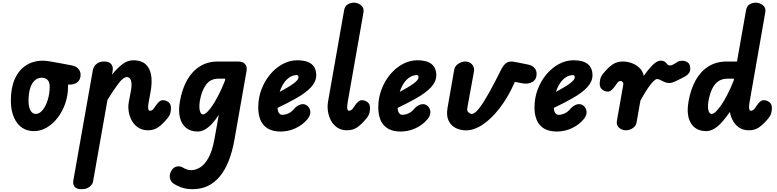

<svg xmlns="http://www.w3.org/2000/svg" viewBox="-20 -948 5654 1397"><path d="M227.5 6Q149 6 104 -54.5Q59 -115 59 -218Q59 -308 87.5 -372.8Q116 -437.5 168.8 -472Q221.5 -506.5 293.5 -506.5Q307 -506.5 325.5 -504Q344 -501.5 361.2 -498.2Q378.5 -495 386.5 -493.5Q389.5 -493 397 -491.8Q404.5 -490.5 428.2 -486.2Q452 -482 503 -472Q534.5 -465.5 550.5 -446.8Q566.5 -428 566.5 -404.5Q566.5 -367.5 542 -349Q517.5 -330.5 480.5 -332.5L474.5 -333Q475 -329.5 475 -325.5Q475 -321.5 475 -317.5Q475 -253.5 454.8 -195.2Q434.5 -137 399.8 -91.8Q365 -46.5 320.5 -20.2Q276 6 227.5 6ZM240 -119Q267 -119 290 -147Q313 -175 327.2 -220.5Q341.5 -266 341.5 -318.5Q341.5 -351 325.8 -366.8Q310 -382.5 283.5 -382.5Q254.5 -382.5 232.8 -362.8Q211 -343 199.2 -305.2Q187.5 -267.5 187.5 -214Q187.5 -170 201.8 -144.5Q216 -119 240 -119Z M572 428.5Q536 428.5 522.5 410.2Q509 392 513.5 366L656 -440.5Q657.5 -449 665.2 -463.2Q673 -477.5 690.5 -489Q708 -500.5 738 -500.5Q772.5 -500.5 788.8 -482Q805 -463.5 799.5 -432L795 -405Q831 -450 869.2 -479.8Q907.5 -509.5 951.5 -509.5Q1005.5 -509.5 1037.8 -482.2Q1070 -455 1079.5 -402Q1089 -349 1074 -270.5L1062.5 -209Q1058 -186 1057.8 -171Q1057.5 -156 1060.8 -149Q1064 -142 1070 -142Q1078.5 -142 1085.5 -146Q1092.5 -150 1095.5 -154L1117 -184Q1127 -198.5 1139.2 -208.8Q1151.5 -219 1164 -219Q1187.5 -219 1205.8 -204.8Q1224 -190.5 1224 -161.5Q1224 -148 1220 -127.5Q1216 -107 1194 -82Q1161.5 -43 1130.5 -21.5Q1099.5 0 1057 0Q1015.5 0 986 -19.5Q956.5 -39 939.2 -70Q922 -101 916.5 -136.8Q911 -172.5 917 -205L933.5 -292.5Q939 -322.5 936.8 -343.8Q934.5 -365 925.8 -376Q917 -387 903.5 -387Q877.5 -387 842 -340.5Q806.5 -294 762 -221L656.5 375.5Q653.5 391.5 632.8 410Q612 428.5 572 428.5Z M1382.5 428.5Q1331 428.5 1294.5 413.8Q1258 399 1242 387.5Q1219.5 371.5 1215.8 344.2Q1212 317 1229 291Q1242.5 268.5 1267 263.5Q1291.5 258.5 1314 273Q1323 278.5 1337.8 284.2Q1352.5 290 1373.5 290Q1401 290 1433.8 271.5Q1466.5 253 1495.5 203Q1524.5 153 1541.5 58L1572 -112.5Q1547 -73.5 1521.2 -46.2Q1495.5 -19 1470 -5Q1444.5 9 1419 9Q1366.5 9 1333.5 -18Q1300.5 -45 1288.8 -94.5Q1277 -144 1289 -210.5Q1304.5 -299.5 1341 -364.5Q1377.5 -429.5 1434 -465Q1490.5 -500.5 1565.5 -500.5H1712.5Q1746.5 -500.5 1763 -482Q1779.5 -463.5 1774 -432L1686 67.5Q1654.5 246.5 1577.8 337.5Q1501 428.5 1382.5 428.5ZM1457.5 -115.5Q1466.5 -115.5 1479.5 -125.8Q1492.5 -136 1508.2 -156Q1524 -176 1541.8 -205.5Q1559.5 -235 1578.5 -273.5Q1597.5 -312 1616 -359L1619.5 -375.5H1569.5Q1510.5 -375.5 1478.2 -330.5Q1446 -285.5 1433.5 -210.5Q1429.5 -183 1431 -161.5Q1432.5 -140 1439.2 -127.8Q1446 -115.5 1457.5 -115.5Z M2022 9Q1941 9 1900 -36Q1859 -81 1859 -167.5Q1859 -235.5 1882.2 -297Q1905.5 -358.5 1945.5 -406.5Q1985.5 -454.5 2036.8 -482Q2088 -509.5 2143.5 -509.5Q2212.5 -509.5 2246.8 -481.8Q2281 -454 2281 -400.5Q2281 -378 2271.8 -356.5Q2262.5 -335 2243.8 -314.2Q2225 -293.5 2197 -272.8Q2169 -252 2131.5 -231Q2108.5 -217.5 2074 -199.8Q2039.5 -182 1999.5 -163Q2000 -154.5 2001.2 -147.8Q2002.5 -141 2004.5 -135.5Q2008.5 -125.5 2015.8 -119Q2023 -112.5 2033 -112.5Q2056 -112.5 2078.8 -123Q2101.5 -133.5 2118.5 -154.5Q2141 -180.5 2167.2 -188Q2193.5 -195.5 2215 -179.5Q2225.5 -172 2232.5 -157Q2239.5 -142 2237.2 -122.2Q2235 -102.5 2216 -79.5Q2181.5 -38.5 2130 -14.8Q2078.5 9 2022 9ZM2015 -279.5Q2029 -287 2042.5 -294.8Q2056 -302.5 2070 -310.5Q2097.5 -326.5 2115.5 -340Q2133.5 -353.5 2142.8 -364.8Q2152 -376 2152 -385Q2152 -391.5 2149.2 -396.5Q2146.5 -401.5 2140 -401.5Q2112 -401.5 2088 -386.2Q2064 -371 2045.5 -343.5Q2027 -316 2015 -279.5Z M2505 0Q2463 0 2434 -19.8Q2405 -39.5 2388.2 -70.8Q2371.5 -102 2366.2 -138Q2361 -174 2366.5 -207L2484 -874.5Q2489.5 -904.5 2510.5 -916.5Q2531.5 -928.5 2554.5 -928.5Q2584 -928.5 2607.2 -909.8Q2630.5 -891 2624.5 -856.5L2510.5 -209Q2507.5 -191.5 2506.5 -178.8Q2505.5 -166 2506.8 -158Q2508 -150 2511 -146Q2514 -142 2518.5 -142Q2526.5 -142 2533.5 -146Q2540.5 -150 2544 -154L2565 -184Q2575 -198.5 2587.2 -208.8Q2599.5 -219 2612.5 -219Q2636 -219 2654.2 -204.8Q2672.5 -190.5 2672.5 -161.5Q2672.5 -148 2668.2 -127.5Q2664 -107 2642.5 -82Q2610 -43 2579 -21.5Q2548 0 2505 0Z M2895.5 9Q2814.5 9 2773.5 -36Q2732.5 -81 2732.5 -167.5Q2732.5 -235.5 2755.8 -297Q2779 -358.5 2819 -406.5Q2859 -454.5 2910.2 -482Q2961.5 -509.5 3017 -509.5Q3086 -509.5 3120.2 -481.8Q3154.5 -454 3154.5 -400.5Q3154.5 -378 3145.2 -356.5Q3136 -335 3117.2 -314.2Q3098.5 -293.5 3070.5 -272.8Q3042.5 -252 3005 -231Q2982 -217.5 2947.5 -199.8Q2913 -182 2873 -163Q2873.5 -154.5 2874.8 -147.8Q2876 -141 2878 -135.5Q2882 -125.5 2889.2 -119Q2896.5 -112.5 2906.5 -112.5Q2929.5 -112.5 2952.2 -123Q2975 -133.5 2992 -154.5Q3014.5 -180.5 3040.8 -188Q3067 -195.5 3088.5 -179.5Q3099 -172 3106 -157Q3113 -142 3110.8 -122.2Q3108.5 -102.5 3089.5 -79.5Q3055 -38.5 3003.5 -14.8Q2952 9 2895.5 9ZM2888.5 -279.5Q2902.5 -287 2916 -294.8Q2929.5 -302.5 2943.5 -310.5Q2971 -326.5 2989 -340Q3007 -353.5 3016.2 -364.8Q3025.5 -376 3025.5 -385Q3025.5 -391.5 3022.8 -396.5Q3020 -401.5 3013.5 -401.5Q2985.5 -401.5 2961.5 -386.2Q2937.5 -371 2919 -343.5Q2900.5 -316 2888.5 -279.5Z M3371 0.5Q3329 0.5 3294.5 -17.2Q3260 -35 3243.2 -71.8Q3226.5 -108.5 3236.5 -164.5L3284.5 -439Q3290 -468.5 3315.2 -484.5Q3340.5 -500.5 3365 -500.5Q3394 -500.5 3414 -480.2Q3434 -460 3428 -424.5L3380.5 -164.5Q3376 -140 3389.5 -129.5Q3403 -119 3412 -119Q3434.5 -119 3466.5 -160.2Q3498.5 -201.5 3538.8 -273.8Q3579 -346 3625 -439Q3641 -470.5 3658.2 -485.5Q3675.5 -500.5 3704.5 -500.5Q3707.5 -500.5 3715 -499.2Q3722.5 -498 3746.2 -493.5Q3770 -489 3821 -478.5Q3852.5 -472.5 3868.5 -453.8Q3884.5 -435 3884.5 -411.5Q3884.5 -370 3853.8 -351.8Q3823 -333.5 3780 -342L3726 -352.5L3722.5 -344Q3677 -241.5 3617.8 -164Q3558.5 -86.5 3494.5 -43Q3430.5 0.5 3371 0.5Z M4032 9Q3951 9 3910 -36Q3869 -81 3869 -167.5Q3869 -235.5 3892.2 -297Q3915.5 -358.5 3955.5 -406.5Q3995.5 -454.5 4046.8 -482Q4098 -509.5 4153.5 -509.5Q4222.5 -509.5 4256.8 -481.8Q4291 -454 4291 -400.5Q4291 -378 4281.8 -356.5Q4272.5 -335 4253.8 -314.2Q4235 -293.5 4207 -272.8Q4179 -252 4141.5 -231Q4118.5 -217.5 4084 -199.8Q4049.5 -182 4009.5 -163Q4010 -154.5 4011.2 -147.8Q4012.5 -141 4014.5 -135.5Q4018.5 -125.5 4025.8 -119Q4033 -112.5 4043 -112.5Q4066 -112.5 4088.8 -123Q4111.5 -133.5 4128.5 -154.5Q4151 -180.5 4177.2 -188Q4203.5 -195.5 4225 -179.5Q4235.5 -172 4242.5 -157Q4249.5 -142 4247.2 -122.2Q4245 -102.5 4226 -79.5Q4191.5 -38.5 4140 -14.8Q4088.5 9 4032 9ZM4025 -279.5Q4039 -287 4052.5 -294.8Q4066 -302.5 4080 -310.5Q4107.5 -326.5 4125.5 -340Q4143.5 -353.5 4152.8 -364.8Q4162 -376 4162 -385Q4162 -391.5 4159.2 -396.5Q4156.5 -401.5 4150 -401.5Q4122 -401.5 4098 -386.2Q4074 -371 4055.5 -343.5Q4037 -316 4025 -279.5Z M4534.5 0Q4506.5 0 4484.8 -18.2Q4463 -36.5 4468.5 -68.5L4515 -332Q4516 -337 4514.8 -341.8Q4513.5 -346.5 4511 -350.2Q4508.5 -354 4505 -356.2Q4501.5 -358.5 4497.5 -358.5Q4486.5 -358.5 4481 -354.5Q4475.5 -350.5 4472.5 -346.5L4451 -316.5Q4441 -302.5 4428.8 -292Q4416.5 -281.5 4403.5 -281.5Q4380.5 -281.5 4362 -296Q4343.5 -310.5 4343.5 -339.5Q4343.5 -353 4347.8 -373.5Q4352 -394 4373.5 -418.5Q4406 -457.5 4437.2 -479Q4468.5 -500.5 4511 -500.5Q4546.5 -500.5 4579.2 -487.8Q4612 -475 4635 -451.8Q4658 -428.5 4664 -396Q4702 -449.5 4732 -478Q4762 -506.5 4785 -506.5Q4808.5 -506.5 4818.5 -498Q4828.5 -489.5 4835 -480.8Q4841.5 -472 4854.5 -472Q4869 -472 4883.8 -481.5Q4898.5 -491 4906.5 -496Q4920.5 -505.5 4943.2 -506Q4966 -506.5 4984.2 -493.5Q5002.5 -480.5 5002.5 -450Q5002.5 -428.5 4992.2 -415.2Q4982 -402 4968 -394Q4954 -386 4942.5 -380Q4922.5 -369.5 4895.5 -356.8Q4868.5 -344 4851 -344Q4830.5 -344 4814.5 -351.2Q4798.5 -358.5 4785.2 -365.8Q4772 -373 4760 -373Q4751.5 -373 4735 -357.5Q4718.5 -342 4694.5 -307.2Q4670.5 -272.5 4639.5 -215L4612 -58.5Q4607 -30 4583 -15Q4559 0 4534.5 0Z M5120 6Q5041.5 6 5006.8 -52.2Q4972 -110.5 4990 -210.5Q5005.5 -299.5 5042 -364.5Q5078.5 -429.5 5135.2 -465Q5192 -500.5 5269 -500.5H5342.5L5408.5 -874.5Q5414 -904.5 5434.5 -916.5Q5455 -928.5 5478.5 -928.5Q5508 -928.5 5531.2 -909.8Q5554.5 -891 5548 -856.5L5434.5 -209Q5430.5 -186 5430.2 -171Q5430 -156 5433.2 -149Q5436.5 -142 5442.5 -142Q5450.5 -142 5457.5 -146Q5464.5 -150 5468 -154L5489 -184Q5499 -198.5 5511.2 -208.8Q5523.5 -219 5536.5 -219Q5560 -219 5578.2 -204.8Q5596.5 -190.5 5596.5 -161.5Q5596.5 -148 5592.2 -127.5Q5588 -107 5566.5 -82Q5534 -43 5503 -21.5Q5472 0 5429 0Q5389 0 5360.5 -18.2Q5332 -36.5 5315 -66Q5298 -95.5 5291.5 -129L5291 -134Q5238.5 -58.5 5198.2 -26.2Q5158 6 5120 6ZM5158.5 -119Q5170 -119 5187.2 -134.5Q5204.5 -150 5226 -180.8Q5247.5 -211.5 5271 -256.8Q5294.5 -302 5318 -361L5320.5 -375.5H5272.5Q5232 -375.5 5204.2 -355Q5176.5 -334.5 5159.8 -297.5Q5143 -260.5 5134.5 -210.5Q5128 -169.5 5134.8 -144.2Q5141.5 -119 5158.5 -119Z"/></svg>

Font: Edu AU VIC WA NT Pre
Style: Bold
Weight: 700
Designer: Tina and Corey Anderson, Eben Sorkin, Mirko Velimirovic
Foundry: Google for Education
Version: Version 1.001